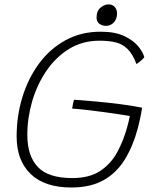

<svg xmlns="http://www.w3.org/2000/svg" viewBox="-20 -810 678 854"><path d="M297 24Q179 24 116.5 -36Q54 -96 54 -203Q54 -294 79.5 -377.5Q105 -461 153.2 -526.8Q201.5 -592.5 271 -630.8Q340.5 -669 428 -669Q492.5 -669 533.5 -649.2Q574.5 -629.5 595.8 -602.8Q617 -576 622 -555Q618.5 -551 612.2 -545Q606 -539 599 -533.5Q592 -528 587 -525Q570 -570 547.2 -592.2Q524.5 -614.5 494 -621.8Q463.5 -629 422.5 -629Q346.5 -629 287 -592.2Q227.5 -555.5 186 -494.2Q144.5 -433 123 -359Q101.5 -285 101.5 -210Q101.5 -116.5 148.2 -67.2Q195 -18 301.5 -18Q378.5 -18 426.5 -50.2Q474.5 -82.5 502.2 -134.5Q530 -186.5 546 -245.5Q549 -256.5 552.2 -269.8Q555.5 -283 557.5 -294Q544.5 -296.5 512.8 -301.2Q481 -306 441.2 -311.5Q401.5 -317 363.8 -321.2Q326 -325.5 301 -327Q301.5 -331.5 302.8 -338.5Q304 -345.5 305.8 -353.2Q307.5 -361 309 -366.5Q348 -364 402.2 -359Q456.5 -354 512.5 -347Q568.5 -340 612 -331Q608.5 -307.5 603.8 -285.2Q599 -263 593.5 -241.5Q572 -160.5 535.2 -100.8Q498.5 -41 440.5 -8.5Q382.5 24 297 24ZM462 -790.5Q480.5 -790.5 490.5 -779Q500.5 -767.5 500.5 -750.5Q500.5 -733.5 493.8 -721Q487 -708.5 476 -701.8Q465 -695 452 -695Q435 -695 422.2 -704Q409.5 -713 409.5 -732Q409.5 -761.5 427.2 -776Q445 -790.5 462 -790.5Z"/></svg>

Font: Grandstander Thin
Style: Italic
Weight: 100
Italic angle: -15°
Designer: Tyler Finck
Foundry: Etcetera Type Co
Version: Version 1.200